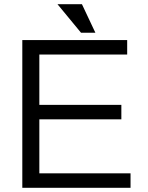

<svg xmlns="http://www.w3.org/2000/svg" viewBox="-20 -900 707 920"><path d="M437 -743.2H368.2L255.4 -879.9H372.6ZM605.5 0H86.9V-708H589.4V-638.7H168.5V-397.5H561.5V-328.1H168.5V-69.3H605.5Z"/></svg>

Font: Defago Noto Sans
Style: Regular
Weight: 400
Designer: John M. Durdin
Foundry: Lao IT Dev Co., Ltd.
Version: Version 1.000 2007 initial release